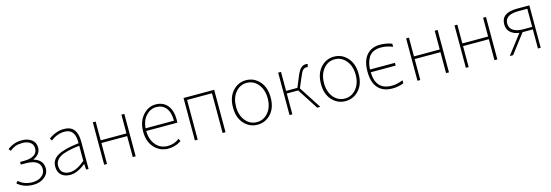

<svg xmlns="http://www.w3.org/2000/svg" viewBox="17 -1417 6623 2306"><g transform="rotate(-15 3329.0 -263.5)"><path d="M243.2 12.7Q125 12.7 47.9 -56.6L69.3 -82Q138.7 -19.5 242.2 -19.5Q308.6 -19.5 354 -53.2Q399.4 -86.9 399.4 -142.6Q399.4 -200.2 353.5 -230.5Q307.6 -260.7 222.7 -260.7H158.2V-293.9H208Q290 -293.9 332.5 -323.2Q375 -352.5 375 -403.3Q375 -454.1 338.4 -480.5Q301.8 -506.8 242.2 -506.8Q191.4 -506.8 156.2 -493.7Q121.1 -480.5 84 -452.1L64.5 -477.5Q142.6 -540 242.2 -540Q315.4 -540 363.8 -504.9Q412.1 -469.7 412.1 -405.3Q412.1 -323.2 322.3 -282.2V-277.3Q372.1 -265.6 404.3 -231Q436.5 -196.3 436.5 -140.6Q436.5 -74.2 381.3 -30.8Q326.2 12.7 243.2 12.7Z M702.1 12.7Q635.7 12.7 593.3 -22.9Q550.8 -58.6 550.8 -129.9Q550.8 -216.8 632.3 -262.7Q713.9 -308.6 894.5 -329.1Q900.4 -506.8 766.6 -506.8Q673.8 -506.8 594.7 -443.4L576.2 -471.7Q668.9 -540 768.6 -540Q930.7 -540 930.7 -340.8V0H900.4L895.5 -70.3H892.6Q791 12.7 702.1 12.7ZM705.1 -19.5Q788.1 -19.5 894.5 -109.4V-297.9Q727.5 -279.3 657.2 -239.3Q586.9 -199.2 586.9 -130.9Q586.9 -73.2 619.6 -46.4Q652.3 -19.5 705.1 -19.5Z M1125 0V-527.3H1160.2V-293.9H1480.5V-527.3H1516.6V0H1480.5V-260.7H1160.2V0Z M1920.9 12.7Q1818.4 12.7 1749 -62Q1679.7 -136.7 1679.7 -261.7Q1679.7 -385.7 1747.6 -462.9Q1815.4 -540 1907.2 -540Q2000 -540 2053.2 -476.6Q2106.4 -413.1 2106.4 -296.9Q2106.4 -273.4 2104.5 -260.7H1717.8Q1717.8 -155.3 1774.4 -87.4Q1831.1 -19.5 1922.9 -19.5Q2002 -19.5 2068.4 -68.4L2084 -37.1Q2058.6 -21.5 2040.5 -12.7Q2022.5 -3.9 1989.7 4.4Q1957 12.7 1920.9 12.7ZM1717.8 -293.9H2071.3Q2071.3 -398.4 2027.3 -452.6Q1983.4 -506.8 1907.2 -506.8Q1834 -506.8 1779.8 -448.7Q1725.6 -390.6 1717.8 -293.9Z M2252.9 0V-527.3H2633.8V0H2597.7V-494.1H2288.1V0Z M2796.9 -261.7Q2796.9 -389.6 2864.7 -464.8Q2932.6 -540 3031.2 -540Q3129.9 -540 3197.8 -464.8Q3265.6 -389.6 3265.6 -261.7Q3265.6 -135.7 3197.8 -61.5Q3129.9 12.7 3031.2 12.7Q2932.6 12.7 2864.7 -61.5Q2796.9 -135.7 2796.9 -261.7ZM3228.5 -261.7Q3228.5 -369.1 3172.4 -438Q3116.2 -506.8 3031.2 -506.8Q2946.3 -506.8 2890.6 -438Q2835 -369.1 2835 -261.7Q2835 -155.3 2890.6 -87.4Q2946.3 -19.5 3031.2 -19.5Q3116.2 -19.5 3172.4 -87.4Q3228.5 -155.3 3228.5 -261.7Z M3632.8 -277.3 3812.5 0H3773.4L3606.4 -258.8H3464.8V0H3429.7V-527.3H3464.8V-291H3605.5L3661.1 -425.8Q3688.5 -492.2 3715.3 -516.1Q3742.2 -540 3776.4 -540Q3791 -540 3798.8 -536.1L3790 -500Q3784.2 -502 3774.4 -502Q3750 -502 3731.4 -484.9Q3712.9 -467.8 3691.4 -415Z M3890.6 -261.7Q3890.6 -389.6 3958.5 -464.8Q4026.4 -540 4125 -540Q4223.6 -540 4291.5 -464.8Q4359.4 -389.6 4359.4 -261.7Q4359.4 -135.7 4291.5 -61.5Q4223.6 12.7 4125 12.7Q4026.4 12.7 3958.5 -61.5Q3890.6 -135.7 3890.6 -261.7ZM4322.3 -261.7Q4322.3 -369.1 4266.1 -438Q4210 -506.8 4125 -506.8Q4040 -506.8 3984.4 -438Q3928.7 -369.1 3928.7 -261.7Q3928.7 -155.3 3984.4 -87.4Q4040 -19.5 4125 -19.5Q4210 -19.5 4266.1 -87.4Q4322.3 -155.3 4322.3 -261.7Z M4504.9 -278.3H4814.5V-244.1H4504.9Q4509.8 -22.5 4708 -22.5Q4776.4 -22.5 4848.6 -52.7V-14.6Q4776.4 12.7 4708 11.7Q4591.8 11.7 4530.3 -57.6Q4468.8 -127 4468.8 -261.7Q4468.8 -394.5 4528.8 -464.8Q4588.9 -535.2 4699.2 -535.2Q4769.5 -535.2 4843.8 -508.8V-469.7Q4767.6 -501 4699.2 -500Q4642.6 -500 4603.5 -480Q4564.5 -460 4543.9 -425.3Q4523.4 -390.6 4514.6 -353Q4505.9 -315.4 4504.9 -278.3Z M5020.5 0V-527.3H5055.7V-293.9H5376V-527.3H5412.1V0H5376V-260.7H5055.7V0Z M5622.1 0V-527.3H5657.2V-293.9H5977.5V-527.3H6013.7V0H5977.5V-260.7H5657.2V0Z M6518.6 -268.6V-494.1H6409.2Q6239.3 -494.1 6239.3 -384.8Q6239.3 -327.1 6284.2 -297.9Q6329.1 -268.6 6409.2 -268.6ZM6397.5 -527.3H6552.7V0H6518.6V-237.3H6390.6L6210 0H6168L6351.6 -239.3Q6284.2 -248 6243.2 -284.2Q6202.1 -320.3 6202.1 -384.8Q6202.1 -527.3 6397.5 -527.3Z"/></g></svg>

Font: Gen Shin Gothic ExtraLight
Style: Regular
Weight: 100
Designer: [Source Han Sans]
Ryoko NISHIZUKA  (kana & ideographs); Paul D. Hunt (Latin, Greek & Cyrillic); Wenlong ZHANG  (bopomofo
Version: Version 1.002.20150607